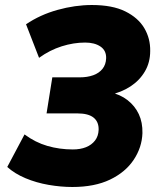

<svg xmlns="http://www.w3.org/2000/svg" viewBox="-20 -736 640 767"><path d="M269 11Q223 11 174 2.5Q125 -6 82 -24Q39 -42 9 -69L78 -199Q121 -167 169.5 -153Q218 -139 271 -139Q301 -139 323.5 -148Q346 -157 359.5 -174.5Q373 -192 374 -217Q375 -249 354 -266Q333 -283 289 -283H166L189 -427H298Q329 -427 352.5 -435.5Q376 -444 389.5 -461Q403 -478 404 -503Q405 -534 381.5 -550Q358 -566 320 -566Q274 -566 226.5 -551Q179 -536 136 -505L84 -639Q140 -677 210 -696.5Q280 -716 347 -716Q429 -716 480.5 -690.5Q532 -665 556.5 -623.5Q581 -582 580 -532Q580 -487 559 -451Q538 -415 501.5 -391Q465 -367 418 -357V-368Q460 -359 489.5 -336Q519 -313 534.5 -280Q550 -247 549 -204Q547 -147 514 -97.5Q481 -48 419.5 -18.5Q358 11 269 11Z"/></svg>

Font: Nunito Sans 11pt Black
Style: Italic
Weight: 900
Italic angle: -9°
Version: Version 3.101;gftools[0.9.27]